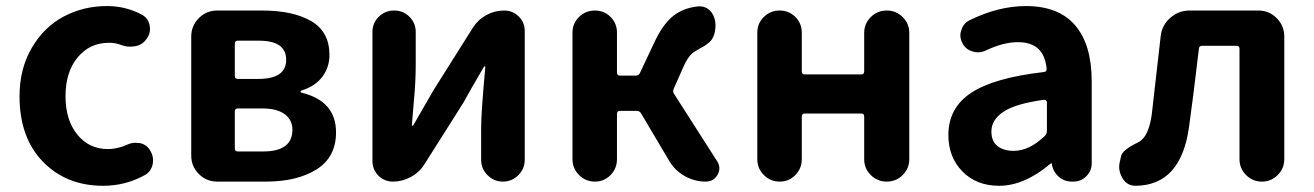

<svg xmlns="http://www.w3.org/2000/svg" viewBox="-20 -594 4299 628"><path d="M317.4 13.7Q197.3 13.7 120.6 -64.9Q43.9 -143.6 43.9 -279.3Q43.9 -369.1 84 -437.5Q124 -505.9 188.5 -540Q252.9 -574.2 330.1 -574.2Q391.6 -574.2 444.3 -545.9Q465.8 -534.2 469.7 -508.8Q470.7 -503.9 470.7 -500Q470.7 -480.5 458 -464.8Q444.3 -446.3 419.9 -442.4Q412.1 -441.4 405.3 -441.4Q388.7 -441.4 373 -448.2Q355.5 -454.1 336.9 -454.1Q273.4 -454.1 233.9 -406.2Q194.3 -358.4 194.3 -279.3Q194.3 -201.2 232.9 -153.8Q271.5 -106.4 333 -106.4Q363.3 -106.4 394.5 -120.1Q408.2 -127 422.9 -127Q429.7 -127 437.5 -126Q460 -121.1 470.7 -102.5Q480.5 -86.9 480.5 -70.3Q480.5 -63.5 479.5 -57.6Q474.6 -33.2 454.1 -21.5Q390.6 13.7 317.4 13.7Z M690.4 0Q655.3 0 630.4 -24.9Q605.5 -49.8 605.5 -85V-474.6Q605.5 -509.8 630.4 -534.7Q655.3 -559.6 690.4 -559.6H836.9Q938.5 -559.6 998 -524.9Q1057.6 -490.2 1057.6 -414.1Q1057.6 -374 1034.2 -342.8Q1010.7 -311.5 965.8 -297.9Q962.9 -296.9 962.9 -294.4Q962.9 -292 965.8 -291Q1079.1 -263.7 1079.1 -161.1Q1079.1 -80.1 1015.6 -40Q952.1 0 849.6 0ZM748 -345.7Q748 -335.9 757.8 -335.9H825.2Q916 -335.9 916 -398.4Q916 -460.9 827.1 -460.9H757.8Q748 -460.9 748 -451.2ZM748 -108.4Q748 -98.6 757.8 -98.6H840.8Q936.5 -98.6 936.5 -169.9Q936.5 -201.2 911.6 -220.2Q886.7 -239.3 836.9 -239.3H757.8Q748 -239.3 748 -229.5Z M1265.6 0Q1237.3 0 1217.8 -19.5Q1198.2 -39.1 1198.2 -67.4V-489.3Q1198.2 -518.6 1218.8 -539.1Q1239.3 -559.6 1269 -559.6Q1298.8 -559.6 1319.3 -539.1Q1339.8 -518.6 1339.8 -489.3V-382.8Q1339.8 -358.4 1338.4 -327.6Q1336.9 -296.9 1332.5 -249Q1328.1 -201.2 1327.1 -184.6Q1327.1 -182.6 1329.1 -182.6Q1331.1 -182.6 1332 -184.6Q1393.6 -291 1398.4 -299.8L1526.4 -502.9Q1543 -529.3 1570.3 -544.4Q1597.7 -559.6 1628.9 -559.6Q1657.2 -559.6 1676.8 -540Q1696.3 -520.5 1696.3 -493.2V-71.3Q1696.3 -42 1675.3 -21Q1654.3 0 1625 0Q1595.7 0 1574.7 -21Q1553.7 -42 1553.7 -71.3V-175.8Q1553.7 -225.6 1567.4 -375Q1567.4 -377 1565.4 -377Q1563.5 -377 1562.5 -375Q1512.7 -290 1496.1 -258.8L1368.2 -56.6Q1351.6 -30.3 1323.7 -15.1Q1295.9 0 1265.6 0Z M2183.6 -303.7Q2179.7 -294.9 2184.6 -287.1L2325.2 -67.4Q2333 -55.7 2333 -43.9Q2333 -33.2 2327.1 -22.5Q2314.5 0 2288.1 0Q2251 0 2218.8 -18.6Q2186.5 -37.1 2168 -69.3L2077.1 -222.7Q2072.3 -231.4 2062.5 -231.4H2007.8Q1998 -231.4 1998 -221.7V-73.2Q1998 -43 1977.1 -21.5Q1956.1 0 1925.8 0Q1895.5 0 1874 -21.5Q1852.5 -43 1852.5 -73.2V-487.3Q1852.5 -517.6 1874 -538.6Q1895.5 -559.6 1925.8 -559.6Q1956.1 -559.6 1977.1 -538.6Q1998 -517.6 1998 -487.3V-356.4Q1998 -346.7 2007.8 -346.7H2059.6Q2069.3 -346.7 2073.2 -355.5L2120.1 -455.1Q2148.4 -515.6 2182.1 -542Q2215.8 -568.4 2263.7 -573.2Q2266.6 -573.2 2268.6 -573.2Q2293 -573.2 2308.6 -551.8Q2320.3 -533.2 2320.3 -511.7Q2320.3 -504.9 2319.3 -498L2317.4 -485.4Q2315.4 -478.5 2312 -471.7Q2308.6 -464.8 2304.7 -460.4Q2300.8 -456.1 2293 -450.2Q2285.2 -444.3 2280.8 -441.9Q2276.4 -439.5 2266.1 -433.6Q2255.9 -427.7 2252.9 -425.8Q2231.4 -413.1 2213.9 -372.1Z M2457 -73.2V-487.3Q2457 -517.6 2478.5 -538.6Q2500 -559.6 2530.3 -559.6Q2560.5 -559.6 2581.5 -538.6Q2602.5 -517.6 2602.5 -487.3V-360.4Q2602.5 -350.6 2612.3 -350.6H2796.9Q2806.6 -350.6 2806.6 -360.4V-486.3Q2806.6 -516.6 2828.1 -538.1Q2849.6 -559.6 2880.4 -559.6Q2911.1 -559.6 2932.6 -538.1Q2954.1 -516.6 2954.1 -486.3V-73.2Q2954.1 -43 2932.6 -21.5Q2911.1 0 2880.4 0Q2849.6 0 2828.1 -21.5Q2806.6 -43 2806.6 -73.2V-212.9Q2806.6 -222.7 2796.9 -222.7H2612.3Q2602.5 -222.7 2602.5 -212.9V-73.2Q2602.5 -43 2581.5 -21.5Q2560.5 0 2530.3 0Q2500 0 2478.5 -21.5Q2457 -43 2457 -73.2Z M3248 13.7Q3173.8 13.7 3127.9 -33.2Q3082 -80.1 3082 -152.3Q3082 -241.2 3156.7 -290.5Q3231.4 -339.8 3394.5 -358.4Q3404.3 -359.4 3403.3 -369.1Q3395.5 -456.1 3309.6 -456.1Q3261.7 -456.1 3204.1 -428.7Q3191.4 -422.9 3178.7 -422.9Q3169.9 -422.9 3161.1 -425.8Q3139.6 -431.6 3128.9 -451.2Q3121.1 -464.8 3121.1 -478.5Q3121.1 -486.3 3124 -494.1Q3129.9 -516.6 3150.4 -527.3Q3245.1 -574.2 3335.9 -574.2Q3442.4 -574.2 3496.6 -511.2Q3550.8 -448.2 3550.8 -327.1V-59.6Q3550.8 -35.2 3533.2 -17.6Q3515.6 0 3491.2 0H3486.3Q3461.9 0 3443.8 -15.1Q3425.8 -30.3 3420.9 -53.7V-58.6Q3419.9 -59.6 3418.5 -59.6Q3417 -59.6 3416 -58.6Q3330.1 13.7 3248 13.7ZM3295.9 -100.6Q3346.7 -100.6 3397.5 -149.4Q3404.3 -156.2 3404.3 -166V-258.8Q3404.3 -262.7 3401.4 -265.6Q3399.4 -267.6 3395.5 -267.6Q3395.5 -267.6 3394.5 -267.6Q3301.8 -254.9 3262.2 -228.5Q3222.7 -202.1 3222.7 -164.1Q3222.7 -131.8 3242.7 -116.2Q3262.7 -100.6 3295.9 -100.6Z M3695.3 13.7Q3695.3 13.7 3694.3 13.7Q3667 13.7 3652.3 -9.8Q3640.6 -28.3 3640.6 -48.8Q3640.6 -55.7 3642.6 -64.5L3645.5 -77.1Q3646.5 -85.9 3650.9 -92.3Q3655.3 -98.6 3662.6 -104.5Q3669.9 -110.4 3675.3 -113.8Q3680.7 -117.2 3691.9 -123Q3703.1 -128.9 3707 -130.9Q3737.3 -149.4 3747.1 -218.8Q3755.9 -293.9 3776.4 -475.6Q3780.3 -511.7 3807.6 -535.6Q3835 -559.6 3871.1 -559.6H4095.7Q4130.9 -559.6 4155.8 -534.7Q4180.7 -509.8 4180.7 -474.6V-73.2Q4180.7 -43 4159.2 -21.5Q4137.7 0 4107.4 0Q4077.1 0 4055.7 -21.5Q4034.2 -43 4034.2 -73.2V-434.6Q4034.2 -444.3 4024.4 -444.3H3912.1Q3902.3 -444.3 3901.4 -434.6Q3880.9 -260.7 3869.1 -178.7Q3842.8 11.7 3695.3 13.7Z"/></svg>

Font: Gen Jyuu GothicX Bold
Style: Bold
Weight: 700
Designer: Ryoko NISHIZUKA (kana &amp; ideographs); Paul D. Hunt (Latin, Greek &amp; Cyrillic); Wenlong ZHANG (bopomofo); Sandoll C
Version: Version 1.058.20140828